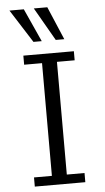

<svg xmlns="http://www.w3.org/2000/svg" viewBox="-63 -999 569 1039"><g transform="rotate(-5 222.0 -479.5)"><path d="M83 0.5V-49.3H180.2V-661.6H83V-710.9H357.4V-661.6H261.2V-49.3H357.4V0.5ZM144 -780.3 29.3 -960.4H107.4L189 -780.3ZM265.1 -780.3 161.6 -960.4H234.9L311.5 -780.3Z"/></g></svg>

Font: Comme Light
Style: Regular
Weight: 300
Version: Version 1.000;gftools[0.9.27]